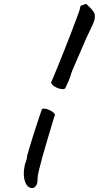

<svg xmlns="http://www.w3.org/2000/svg" viewBox="-20 -789 492 955"><path d="M307 -355Q304 -345 291 -345.5Q278 -346 263 -352.5Q248 -359 239.5 -368.5Q231 -378 237 -385Q248 -411 265.5 -453.5Q283 -496 302.5 -545.5Q322 -595 339 -639.5Q356 -684 367 -714Q378 -744 378 -748Q378 -764 394 -764Q397 -767 401.5 -768Q406 -769 410 -769Q410 -769 414 -765Q418 -761 426 -753Q434 -746 443 -734Q452 -722 452 -710Q452 -697 449 -687Q446 -677 437 -658Q428 -639 409 -599Q406 -591 397 -571Q388 -551 377.5 -526Q367 -501 356.5 -477.5Q346 -454 339.5 -438Q333 -422 333 -420Q333 -416 329.5 -408Q326 -400 322 -388Q319 -383 315.5 -374.5Q312 -366 307 -355ZM148 145Q120 152 106 118Q92 84 104 28Q109 16 112 4.5Q115 -7 115 -14Q117 -22 125 -49.5Q133 -77 144.5 -113Q156 -149 167.5 -184Q179 -219 187 -242Q188 -250 199.5 -249Q211 -248 225 -242Q239 -236 247.5 -227.5Q256 -219 252 -213L250 -208Q243 -186 233 -152Q223 -118 211.5 -79.5Q200 -41 190 -5Q180 31 173.5 58.5Q167 86 167 97Q167 121 161.5 131Q156 141 148 145Z"/></svg>

Font: Caveat SemiBold
Style: Regular
Weight: 600
Designer: Pablo Impallari
Foundry: Pablo Impallari
Version: Version 2.000